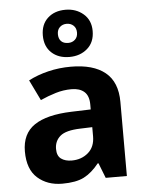

<svg xmlns="http://www.w3.org/2000/svg" viewBox="-57 -883 719 940"><g transform="rotate(-5 302.0 -413.5)"><path d="M302 -557Q412 -557 470.5 -509.5Q529 -462 529 -364V0H425L396 -74H392Q357 -30 318 -10Q279 10 211 10Q138 10 90 -32.5Q42 -75 42 -163Q42 -250 103 -291.5Q164 -333 286 -337L381 -340V-364Q381 -407 358.5 -427Q336 -447 296 -447Q256 -447 218 -435.5Q180 -424 142 -407L93 -508Q137 -531 190.5 -544Q244 -557 302 -557ZM323 -251Q251 -249 223 -225Q195 -201 195 -162Q195 -128 215 -113.5Q235 -99 267 -99Q315 -99 348 -127.5Q381 -156 381 -208V-253ZM300 -605Q246 -605 212.5 -636Q179 -667 179 -721Q179 -775 212.5 -806Q246 -837 300 -837Q352 -837 388 -806Q424 -775 424 -722Q424 -667 388.5 -636Q353 -605 300 -605ZM300 -674Q320 -674 333.5 -686.5Q347 -699 347 -721Q347 -743 333.5 -755.5Q320 -768 300 -768Q280 -768 266.5 -755.5Q253 -743 253 -721Q253 -699 265 -686.5Q277 -674 300 -674Z"/></g></svg>

Font: Noto Sans Bengali UI
Style: Bold
Weight: 700
Designer: Jelle Bosma - Monotype Design Team
Foundry: Monotype Imaging Inc.
Version: Version 2.003; ttfautohint (v1.8.4.7-5d5b)